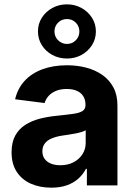

<svg xmlns="http://www.w3.org/2000/svg" viewBox="-20 -844 614 874"><path d="M213.4 10.3Q161.6 10.3 120.6 -7.8Q79.6 -25.9 56.2 -61.8Q32.7 -97.7 32.7 -150.9Q32.7 -196.3 49.3 -226.6Q65.9 -256.8 94.7 -275.4Q123.5 -293.9 160.4 -303.5Q197.3 -313 237.8 -316.9Q285.2 -321.8 314 -325.9Q342.8 -330.1 356 -338.9Q369.1 -347.7 369.1 -365.2V-367.7Q369.1 -390.1 359.1 -406Q349.1 -421.9 330.1 -430.4Q311 -439 283.7 -439Q255.9 -439 235.1 -430.4Q214.4 -421.9 201.4 -407.5Q188.5 -393.1 183.1 -375L48.8 -392.1Q60.1 -440.9 91.8 -475.6Q123.5 -510.3 172.9 -528.6Q222.2 -546.9 285.2 -546.9Q331.1 -546.9 372.3 -536.1Q413.6 -525.4 445.8 -502.9Q478 -480.5 496.3 -446Q514.6 -411.6 514.6 -363.8V0H375.5V-75.2H371.1Q357.9 -49.8 336.2 -30.5Q314.5 -11.2 284.2 -0.5Q253.9 10.3 213.4 10.3ZM254.4 -91.8Q289.1 -91.8 314.9 -105.5Q340.8 -119.1 355.5 -142.1Q370.1 -165 370.1 -193.8V-251Q363.8 -247.1 351.3 -243.2Q338.9 -239.3 323.2 -236.3Q307.6 -233.4 291.7 -231Q275.9 -228.5 262.7 -226.6Q236.3 -222.7 215.8 -214.1Q195.3 -205.6 184.1 -191.2Q172.9 -176.8 172.9 -155.3Q172.9 -134.8 183.3 -120.6Q193.8 -106.4 212.2 -99.1Q230.5 -91.8 254.4 -91.8ZM284.7 -577.6Q248 -577.6 218 -594Q188 -610.4 170.4 -638.4Q152.8 -666.5 152.8 -701.2Q152.8 -735.4 170.4 -763.2Q188 -791 218 -807.6Q248 -824.2 284.7 -824.2Q321.3 -824.2 351.1 -807.6Q380.9 -791 398.7 -763.2Q416.5 -735.4 416.5 -700.7Q416.5 -666.5 398.7 -638.4Q380.9 -610.4 351.1 -594Q321.3 -577.6 284.7 -577.6ZM284.7 -644Q308.6 -644 325 -660.6Q341.3 -677.2 341.3 -700.7Q341.3 -724.6 325 -741Q308.6 -757.3 284.7 -757.3Q260.7 -757.3 244.4 -741Q228 -724.6 228 -700.7Q228 -677.2 244.6 -660.6Q261.2 -644 284.7 -644Z"/></svg>

Font: Inter 18pt
Style: Bold
Weight: 700
Designer: Rasmus Andersson
Foundry: rsms
Version: Version 4.001;git-66647c0bb